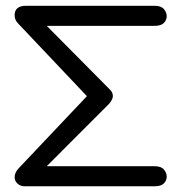

<svg xmlns="http://www.w3.org/2000/svg" viewBox="-20 -652 644 672"><path d="M31.2 -598.6Q31.2 -631.8 71.3 -631.8H520.5Q543.9 -631.8 553.7 -620.1Q563.5 -608.4 563.5 -595.2Q563.5 -582 553.7 -571.8Q543.9 -561.5 520.5 -561.5H143.6L360.4 -342.8Q361.3 -341.8 365.2 -337.9Q375 -328.1 375 -315.9Q375 -303.7 361.3 -288.1L143.6 -70.3H520.5Q543.9 -70.3 553.7 -58.6Q563.5 -46.9 563.5 -33.7Q563.5 -20.5 553.7 -10.3Q543.9 0 520.5 0H65.4Q51.8 0 41.5 -9.3Q31.2 -18.6 31.2 -32.2Q31.2 -45.9 43 -60.5L284.2 -315.4L43 -570.3Q31.2 -582 31.2 -598.6Z"/></svg>

Font: Jura
Style: DemiBold
Weight: 600
Version: Version 2.5